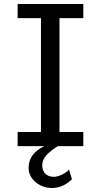

<svg xmlns="http://www.w3.org/2000/svg" viewBox="-20 -733 516 963"><path d="M397.9 -712.9V-642.1H278.3V-70.8H397.9V0H68.4V-70.8H185.5V-642.1H68.4V-712.9ZM270 0Q231.9 23.9 211.9 46.6Q191.9 69.3 191.9 95.2Q191.9 123 207.5 138.4Q223.1 153.8 250.5 153.8Q258.3 153.8 268.6 151.1Q278.8 148.4 289.3 143.6Q299.8 138.7 309.6 132.1Q319.3 125.5 326.2 117.2L340.8 166Q319.3 187.5 293.7 198.7Q268.1 210 240.7 210Q218.3 210 197.3 202.6Q176.3 195.3 159.9 181.9Q143.6 168.5 133.5 150.1Q123.5 131.8 123.5 109.9Q123.5 71.8 143.6 45.2Q163.6 18.6 201.7 0Z"/></svg>

Font: Andika
Style: Regular
Weight: 400
Designer: Victor Gaultney, Annie Olsen, Julie Remington, Don Collingsworth, Eric Hays
Foundry: SIL International
Version: Version 1.001